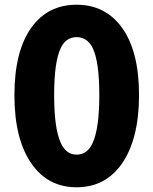

<svg xmlns="http://www.w3.org/2000/svg" viewBox="-20 -778 649 812"><path d="M304 14Q183 14 114 -85Q41 -188 41 -375.5Q41 -563 114 -663Q183 -758 304 -758Q425 -758 495 -662Q568 -562 568 -376Q568 -190 495 -85Q425 14 304 14ZM304 -124Q350 -124 372 -174Q400 -235 400 -376Q400 -517 372 -575Q349 -621 304 -621Q259 -621 237 -575Q209 -517 209 -376Q209 -234 237 -174Q259 -124 304 -124Z"/></svg>

Font: GenSekiGothic TW H
Style: Regular
Weight: 900
Version: Version 1.501;PS 1;hotconv 16.6.51;makeotf.lib2.5.65220